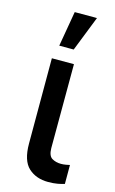

<svg xmlns="http://www.w3.org/2000/svg" viewBox="-121 -825 526 880"><g transform="rotate(15 142.0 -385.0)"><path d="M72.8 -545.5H177.6L176.8 -147Q177.2 -110.4 195.5 -99.6Q213.8 -88.8 237.9 -88.8Q249.6 -88.8 261.5 -90.9Q273.4 -93 279.5 -94.5V-4.6Q266.3 -0.4 247 3.2Q227.6 6.7 202.4 6.7Q145.2 6.7 109 -26.6Q72.8 -60 72.8 -141ZM90.6 -610.1 119.3 -777H224.8L159.1 -610.1Z"/></g></svg>

Font: Inter UI Medium
Style: Regular
Weight: 500
Designer: Rasmus Andersson
Foundry: rsms
Version: 3.2;8d6f07862